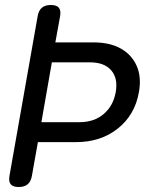

<svg xmlns="http://www.w3.org/2000/svg" viewBox="-20 -750 640 770"><path d="M146 -260H299Q357 -260 395.5 -292.5Q434 -325 444 -380Q454 -436 426 -468Q398 -500 341 -500H188ZM108 -45Q104 -22 91 -11Q78 0 55 0Q32 0 23 -11Q14 -22 18 -45L131 -685Q135 -708 148 -719Q161 -730 184 -730Q207 -730 216 -719Q225 -708 221 -685L202 -580H355Q421 -580 465 -555Q509 -530 528.5 -485Q548 -440 537 -380Q521 -289 452.5 -234.5Q384 -180 285 -180H132Z"/></svg>

Font: Maple Mono
Style: Italic
Weight: 400
Italic angle: -10°
Monospace: yes
Designer: subframe7536
Version: Version 7.300